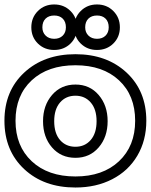

<svg xmlns="http://www.w3.org/2000/svg" viewBox="-22 -814 679 865"><path d="M-2 -270Q-2 -404.3 87.2 -487.1Q176.3 -569.8 317.9 -569.8Q459 -569.8 548.1 -487.1Q637.2 -404.3 637.2 -270Q637.2 -181.2 596.7 -112.5Q556.2 -43.9 483.6 -6.6Q411.1 30.8 317.9 30.8Q175.8 30.8 86.9 -52.2Q-2 -135.3 -2 -270ZM317.9 -19Q440.9 -19 513.9 -87.4Q586.9 -155.8 586.9 -270Q586.9 -384.3 514.2 -452.1Q441.4 -520 317.9 -520Q193.8 -520 120.8 -452.1Q47.9 -384.3 47.9 -270Q47.9 -155.8 121.1 -87.4Q194.3 -19 317.9 -19ZM148.7 -617.9Q119.1 -647 119.1 -690.9Q119.1 -734.9 148.7 -764.4Q178.2 -793.9 222.2 -793.9Q266.1 -793.9 295.7 -764.4Q325.2 -734.9 325.2 -690.9Q325.2 -647 295.7 -617.9Q266.1 -588.9 222.2 -588.9Q178.2 -588.9 148.7 -617.9ZM168.9 -690.9Q168.9 -668 183.6 -653.6Q198.2 -639.2 222.2 -639.2Q246.1 -639.2 260.5 -653.3Q274.9 -667.5 274.9 -690.9Q274.9 -715.8 260.7 -730Q246.6 -744.1 222.2 -744.1Q197.8 -744.1 183.3 -730Q168.9 -715.8 168.9 -690.9ZM171.9 -268.1Q171.9 -338.9 212.4 -386Q252.9 -433.1 317.9 -433.1Q382.3 -433.1 422.6 -386Q462.9 -338.9 462.9 -268.1Q462.9 -196.8 422.6 -149.9Q382.3 -103 317.9 -103Q252.9 -103 212.4 -149.7Q171.9 -196.3 171.9 -268.1ZM222.2 -268.1Q222.2 -213.4 248.5 -183.1Q274.9 -152.8 317.9 -152.8Q360.4 -152.8 386.7 -183.3Q413.1 -213.9 413.1 -268.1Q413.1 -321.8 386.7 -352.3Q360.4 -382.8 317.9 -382.8Q274.9 -382.8 248.5 -352.3Q222.2 -321.8 222.2 -268.1ZM341.6 -617.9Q312 -647 312 -690.9Q312 -734.9 341.6 -764.4Q371.1 -793.9 415 -793.9Q459 -793.9 488.5 -764.4Q518.1 -734.9 518.1 -690.9Q518.1 -647 488.5 -617.9Q459 -588.9 415 -588.9Q371.1 -588.9 341.6 -617.9ZM361.8 -690.9Q361.8 -668 376.5 -653.6Q391.1 -639.2 415 -639.2Q439 -639.2 453.4 -653.3Q467.8 -667.5 467.8 -690.9Q467.8 -715.8 453.6 -730Q439.5 -744.1 415 -744.1Q390.6 -744.1 376.2 -730Q361.8 -715.8 361.8 -690.9Z"/></svg>

Font: Trueno Bold Outline
Style: Regular
Weight: 700
Width: 6
Designer: Julieta Ulanovsky
Foundry: Julieta Ulanovsky
Version: Version 3.001b | FøM Fix